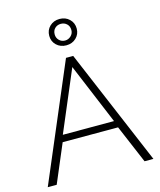

<svg xmlns="http://www.w3.org/2000/svg" viewBox="-135 -1038 945 1134"><g transform="rotate(-15 337.5 -471.0)"><path d="M421.9 -860.8Q421.9 -826.7 397.9 -803.7Q374 -780.8 337.9 -780.8Q301.8 -780.8 277.8 -803.7Q253.9 -826.7 253.9 -860.8Q253.9 -896 277.8 -918.9Q301.8 -941.9 337.9 -941.9Q374 -941.9 397.9 -918.9Q421.9 -896 421.9 -860.8ZM287.1 -860.8Q287.1 -839.4 301.8 -824.7Q316.4 -810.1 337.9 -810.1Q357.9 -810.1 373.5 -824.7Q389.2 -839.4 389.2 -860.8Q389.2 -884.3 374.3 -898.2Q359.4 -912.1 337.9 -912.1Q316.4 -912.1 301.8 -898.2Q287.1 -884.3 287.1 -860.8ZM315.9 -710H359.9L660.2 0H606L506.8 -233.9H168L68.8 0H14.2ZM493.2 -275.9 337.9 -647.9 180.2 -275.9Z"/></g></svg>

Font: Rawline Light
Style: Regular
Weight: 300
Designer: Matt McInerney, Pablo Impallari, Rodrigo Fuenzalida
Foundry: Matt McInerney, Pablo Impallari, Rodrigo Fuenzalida
Version: Version 4.020;PS 004.020;hotconv 1.0.88;makeotf.lib2.5.64775